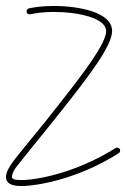

<svg xmlns="http://www.w3.org/2000/svg" viewBox="-25 -616 423 644"><path d="M46 8C100 8 238 -16 373 -102C376 -104 378 -108 378 -111C378 -116 374 -121 368 -121C366 -121 364 -120 363 -120L362 -119C230 -36 98 -12 46 -12C22 -12 15 -16 15 -23C15 -29 18 -38 26 -51C33 -60 58 -92 93 -135C123 -172 159 -216 195 -262C272 -360 351 -462 351 -512C351 -576 237 -596 155 -596C118 -596 92 -592 72 -588C68 -587 64 -583 64 -578C64 -572 68 -568 74 -568H76C96 -572 120 -576 155 -576C235 -576 331 -556 331 -512C331 -470 256 -372 179 -274C144 -229 108 -184 78 -148C43 -105 16 -72 10 -61C0 -46 -5 -33 -5 -23C-5 -2 12 8 46 8Z"/></svg>

Font: Mistral SingleLine Outline
Style: Regular
Weight: 300
Designer: François Chastanet, Élisa Garzelli, Anais Alves, Morgane Autin
Foundry: institut supérieur des arts et du design Toulouse / isdaT
Version: Version 1.000;Glyphs 3.3 (3337)